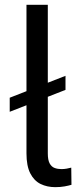

<svg xmlns="http://www.w3.org/2000/svg" viewBox="-20 -770 318 800"><path d="M276.9 -71.3 277.8 0Q266.6 3.4 249.3 6.6Q231.9 9.8 210.4 9.8Q176.3 9.8 149.2 -3.4Q122.1 -16.6 106.2 -47.6Q90.3 -78.6 90.3 -131.3V-331.5L20.5 -304.2V-362.8L90.3 -390.1V-750H179.2V-425.3L252.9 -454.1V-395.5L179.2 -366.7V-130.9Q179.2 -103 187 -88.9Q194.8 -74.7 207.8 -70.1Q220.7 -65.4 235.8 -65.4Q247.1 -65.4 258.1 -67.4Q269 -69.3 275.9 -71.3Q276.4 -71.3 276.9 -71.3Z"/></svg>

Font: Robert Sans Medium
Style: Regular
Weight: 500
Designer: Christian Robertson (extended by Adam Twardoch)
Foundry: Google
Version: Version 12.135;April 2, 2019;FontCreator 11.5.0.2425 64-bit;